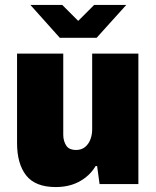

<svg xmlns="http://www.w3.org/2000/svg" viewBox="-20 -745 631 777"><path d="M206 12Q123 12 86 -35Q49 -82 49 -166V-528H236V-199Q236 -186 239.5 -174.5Q243 -163 249 -154.5Q255 -146 265 -142Q275 -138 287 -138Q309 -138 323.5 -149.5Q338 -161 345.5 -180Q353 -199 353 -221V-528H540V0H383L373 -73H367Q351 -46 326 -26.5Q301 -7 271 2.5Q241 12 206 12ZM103 -725H232L322 -635H271L361 -725H491L371 -592H222Z"/></svg>

Font: Archivo SemiCondensed Black
Style: Regular
Weight: 900
Width: 4
Designer: Hector Gatti
Foundry: Omnibus-Type
Version: Version 2.001